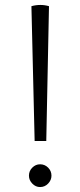

<svg xmlns="http://www.w3.org/2000/svg" viewBox="-20 -743 325 776"><path d="M107 -718 120 -173H167L178 -718Q161 -723 143 -723Q125 -723 107 -718ZM142 13Q124 13 110.5 -1Q97 -15 97 -33Q97 -52 110.5 -65.5Q124 -79 142 -79Q161 -79 174.5 -65.5Q188 -52 188 -33Q188 -15 174.5 -1Q161 13 142 13Z"/></svg>

Font: Arima Thin Light
Style: Regular
Weight: 300
Version: Version 1.100